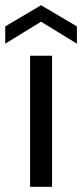

<svg xmlns="http://www.w3.org/2000/svg" viewBox="-46 -714 314 734"><path d="M69 0V-501H153V0ZM-26 -547V-613L111 -694L248 -613V-547L111 -631Z"/></svg>

Font: DVN - DM Sans
Style: Regular
Weight: 400
Designer: Colophon Foundry, Jonny Pinhorn
Foundry: Colophon Foundry
Version: Version 4.004;gftools[0.9.30]